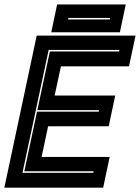

<svg xmlns="http://www.w3.org/2000/svg" viewBox="-37 -864 644 884"><path d="M-17 0 132 -700H587L557 -558.5H243.5L214.5 -424H493.5L463.5 -282.5H184.5L154.5 -141.5H468L438 0ZM66.5 -68.5H392.5L394 -75.5H75L133.5 -350H417.5L419 -357H135L192.5 -627H511.5L513 -634H187ZM199 -715.5 226 -843.5H542L515 -715.5ZM276.5 -774.5H468.5L470 -781.5H278Z"/></svg>

Font: Tourney Thin ExtraBold
Style: Italic
Weight: 800
Italic angle: -12°
Version: Version 1.015